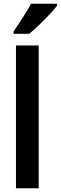

<svg xmlns="http://www.w3.org/2000/svg" viewBox="-20 -1002 324 1022"><path d="M186 0H65V-760H186ZM284 -972Q270 -953 243.5 -925Q217 -897 188 -869Q159 -841 135 -822H52V-834Q77 -871 102 -909.5Q127 -948 145 -982H284Z"/></svg>

Font: Noto Sans Bengali Condensed SemiBold
Style: Regular
Weight: 600
Width: 3
Designer: Joana Ranito - Universal Thirst; Jelle Bosma - Monotype Design Team
Foundry: Universal Thirst ehf.
Version: Version 3.000; ttfautohint (v1.8.4.7-5d5b)